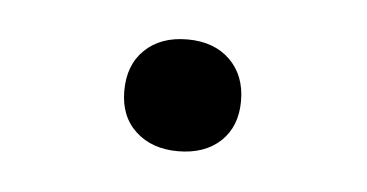

<svg xmlns="http://www.w3.org/2000/svg" viewBox="-25 -356 294 154"><g transform="rotate(5 122.0 -279.0)"><path d="M121.5 -234.5Q100.5 -234.5 87.5 -246.5Q74.5 -258.5 74.5 -279Q74.5 -300 87.2 -312.2Q100 -324.5 121.5 -324.5Q143 -324.5 155.8 -312Q168.5 -299.5 168.5 -279Q168.5 -258.5 155.8 -246.5Q143 -234.5 121.5 -234.5Z"/></g></svg>

Font: Encode Sans Expanded Expanded Light
Style: Regular
Weight: 300
Width: 7
Designer: Multiple Designers
Foundry: Impallari Type
Version: Version 3.000; ttfautohint (v1.8.3) -l 8 -r 50 -G 200 -x 14 